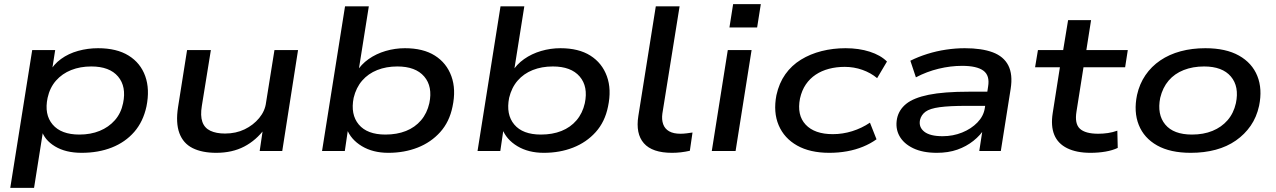

<svg xmlns="http://www.w3.org/2000/svg" viewBox="-20 -736 6222 936"><path d="M30 180 137 -492H249L232 -383H220Q241 -422 277.5 -448.5Q314 -475 361 -488Q408 -501 458 -501Q549 -501 607 -465Q665 -429 688 -365Q711 -301 694 -217Q678 -143 634.5 -93Q591 -43 525.5 -17Q460 9 378 9Q300 9 248 -22.5Q196 -54 182 -103L191 -104L146 180ZM367 -80Q422 -80 466 -98Q510 -116 540 -150Q570 -184 580 -233Q597 -314 555.5 -363Q514 -412 425 -412Q371 -412 327 -394.5Q283 -377 253 -343Q223 -309 212 -259Q195 -178 236.5 -129Q278 -80 367 -80Z M1034 9Q965 9 919 -14Q873 -37 854.5 -87Q836 -137 848 -214L892 -492H1008L964 -220Q956 -172 966.5 -142Q977 -112 1005.5 -98.5Q1034 -85 1077 -85Q1130 -85 1172.5 -105.5Q1215 -126 1243.5 -160.5Q1272 -195 1277 -236L1318 -492H1433L1356 0H1246L1262 -109H1271Q1229 -52 1170.5 -21.5Q1112 9 1034 9Z M1873 9Q1798 9 1744 -23.5Q1690 -56 1670 -109H1677L1661 0H1550L1662 -705H1778L1727 -384H1717Q1740 -422 1777 -448Q1814 -474 1860 -487.5Q1906 -501 1954 -501Q2043 -501 2100 -465Q2157 -429 2180.5 -364.5Q2204 -300 2186 -216Q2171 -142 2126 -92Q2081 -42 2016 -16.5Q1951 9 1873 9ZM1859 -80Q1915 -80 1959 -97.5Q2003 -115 2032.5 -149.5Q2062 -184 2073 -233Q2090 -314 2048 -363Q2006 -412 1917 -412Q1863 -412 1819 -394.5Q1775 -377 1745.5 -343Q1716 -309 1704 -259Q1688 -178 1729 -129Q1770 -80 1859 -80Z M2631 9Q2556 9 2502 -23.5Q2448 -56 2428 -109H2435L2419 0H2308L2420 -705H2536L2485 -384H2475Q2498 -422 2535 -448Q2572 -474 2618 -487.5Q2664 -501 2712 -501Q2801 -501 2858 -465Q2915 -429 2938.5 -364.5Q2962 -300 2944 -216Q2929 -142 2884 -92Q2839 -42 2774 -16.5Q2709 9 2631 9ZM2617 -80Q2673 -80 2717 -97.5Q2761 -115 2790.5 -149.5Q2820 -184 2831 -233Q2848 -314 2806 -363Q2764 -412 2675 -412Q2621 -412 2577 -394.5Q2533 -377 2503.5 -343Q2474 -309 2462 -259Q2446 -178 2487 -129Q2528 -80 2617 -80Z M3256 9Q3160 9 3119 -37.5Q3078 -84 3092 -171L3177 -705H3293L3209 -182Q3205 -153 3213 -130.5Q3221 -108 3242 -96Q3263 -84 3297 -84Q3311 -84 3327.5 -86Q3344 -88 3356 -90L3343 -1Q3321 4 3299.5 6.5Q3278 9 3256 9Z M3536 -602 3554 -716H3689L3671 -602ZM3450 0 3528 -492H3644L3566 0Z M4023 9Q3929 9 3866 -26.5Q3803 -62 3776 -125.5Q3749 -189 3765 -272Q3778 -331 3808.5 -374Q3839 -417 3884.5 -445Q3930 -473 3985.5 -487Q4041 -501 4102 -501Q4167 -501 4220 -484Q4273 -467 4304 -436L4256 -355Q4225 -381 4184 -395.5Q4143 -410 4098 -410Q4057 -410 4021 -400.5Q3985 -391 3956.5 -372Q3928 -353 3908.5 -324.5Q3889 -296 3880 -256Q3864 -175 3907.5 -128.5Q3951 -82 4040 -82Q4088 -82 4134.5 -96.5Q4181 -111 4221 -138L4253 -57Q4224 -36 4187.5 -21Q4151 -6 4109.5 1.5Q4068 9 4023 9Z M4547 9Q4478 9 4431.5 -13.5Q4385 -36 4364.5 -73.5Q4344 -111 4353 -158Q4362 -201 4398 -230Q4434 -259 4507.5 -274Q4581 -289 4704 -289H4812L4802 -220H4692Q4609 -220 4561 -213.5Q4513 -207 4492 -191.5Q4471 -176 4465 -151Q4458 -116 4486 -94Q4514 -72 4575 -72Q4626 -72 4670.5 -90Q4715 -108 4745 -139Q4775 -170 4781 -209L4797 -314Q4806 -368 4774 -391.5Q4742 -415 4670 -415Q4614 -415 4556 -401Q4498 -387 4445 -359L4418 -440Q4456 -459 4500.5 -473Q4545 -487 4592 -494Q4639 -501 4683 -501Q4766 -501 4819.5 -481Q4873 -461 4895.5 -417Q4918 -373 4907 -303L4859 0H4754L4771 -111H4781Q4760 -77 4725.5 -49.5Q4691 -22 4647 -6.5Q4603 9 4547 9Z M5296 9Q5228 9 5182.5 -13.5Q5137 -36 5119.5 -79Q5102 -122 5112 -185L5147 -408H5026L5040 -492H5163L5187 -638H5299L5276 -492H5478L5465 -408H5262L5228 -193Q5218 -133 5244.5 -108.5Q5271 -84 5334 -84Q5358 -84 5381.5 -87.5Q5405 -91 5427 -99L5429 -15Q5404 -3 5369.5 3Q5335 9 5296 9Z M5785 9Q5685 9 5621 -27Q5557 -63 5531.5 -127Q5506 -191 5523 -273Q5535 -327 5564 -369.5Q5593 -412 5636.5 -441.5Q5680 -471 5735.5 -486Q5791 -501 5856 -501Q5956 -501 6020 -465Q6084 -429 6109.5 -365.5Q6135 -302 6118 -220Q6106 -165 6077 -123Q6048 -81 6005 -51Q5962 -21 5906.5 -6Q5851 9 5785 9ZM5791 -80Q5847 -80 5891 -98Q5935 -116 5964.5 -150Q5994 -184 6005 -233Q6022 -314 5980.5 -363Q5939 -412 5850 -412Q5795 -412 5750.5 -394.5Q5706 -377 5677 -343Q5648 -309 5636 -259Q5620 -178 5660.5 -129Q5701 -80 5791 -80Z"/></svg>

Font: Nunito Sans 10pt Expanded SemiBold
Style: Italic
Weight: 600
Width: 7
Italic angle: -9°
Designer: Vernon Adams
Foundry: Vernon Adams
Version: Version 3.101;gftools[0.9.27]